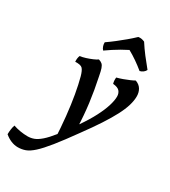

<svg xmlns="http://www.w3.org/2000/svg" viewBox="-346 -819 1043 1177"><g transform="rotate(30 175.5 -230.0)"><path d="M137 -467Q153 -462 162 -454Q171 -446 177 -428.5Q183 -411 189 -378Q208 -288 218.5 -206.5Q229 -125 232 -39L148 97Q144 12 136 -65Q128 -142 116.5 -207.5Q105 -273 92 -321Q82 -357 69.5 -370.5Q57 -384 18 -382Q17 -395 18.5 -406Q20 -417 24 -426Q42 -428 64 -435Q86 -442 106 -450.5Q126 -459 137 -467ZM397 -468Q425 -458 438 -436.5Q451 -415 451 -387Q451 -357 440.5 -321.5Q430 -286 407 -242Q384 -198 348.5 -143.5Q313 -89 263 -21Q200 67 157 120.5Q114 174 83 202Q52 230 27 239Q2 248 -25 248Q-50 248 -74 238Q-98 228 -119 210Q-119 193 -116.5 175Q-114 157 -109 143Q-86 151 -59 155.5Q-32 160 -7 160Q16 160 37.5 152Q59 144 85.5 121Q112 98 147 54Q182 10 231 -62Q272 -121 297.5 -170.5Q323 -220 335 -259Q347 -298 347 -325Q347 -348 334 -363Q321 -378 287 -381Q281 -402 284 -424Q304 -429 326 -437Q348 -445 367.5 -453.5Q387 -462 397 -468ZM132 -527Q123 -536 118.5 -550Q114 -564 115 -576Q144 -596 171.5 -617.5Q199 -639 226 -661.5Q253 -684 277 -707Q289 -709 300 -707Q311 -705 322 -700Q345 -664 371.5 -629.5Q398 -595 427 -560Q422 -549 411.5 -541Q401 -533 388 -530Q360 -553 330.5 -573.5Q301 -594 270 -611Q246 -599 222.5 -585.5Q199 -572 176 -557Q153 -542 132 -527Z"/></g></svg>

Font: Vollkorn Medium
Style: Italic
Weight: 500
Italic angle: -11°
Designer: Friedrich Althausen
Foundry: Friedrich Althausen
Version: Version 5.000